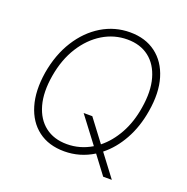

<svg xmlns="http://www.w3.org/2000/svg" viewBox="-140 -868 1038 1067"><g transform="rotate(20 378.5 -334.5)"><path d="M697.8 -361.9Q681.8 -264.2 639.2 -187.7Q596.6 -111.2 535.5 -62.9L634.6 68.2H583.5L502.5 -39.4Q422.9 9.9 331 9.9Q238.6 9.9 176.7 -36.9Q114.7 -83.8 89.7 -168.3Q64.6 -252.8 82.7 -365.4Q101.9 -477.6 154.7 -561.1Q207.4 -644.5 284.1 -690.9Q360.8 -737.2 451.3 -737.2Q541.9 -737.2 604 -690.5Q666.2 -643.8 691.6 -559.5Q717 -475.1 697.8 -361.9ZM360.4 -227.3H411.6L510.3 -96.6Q564.6 -139.9 602.6 -208.5Q640.6 -277 654.8 -365.4Q671.9 -467 651.1 -540.8Q630.3 -614.7 578.7 -654.7Q527 -694.6 450.6 -694.6Q372.5 -694.6 305.2 -653.8Q237.9 -612.9 190.7 -538.4Q143.5 -463.8 126.1 -361.9Q109 -260.7 129.6 -186.8Q150.2 -112.9 202.1 -72.8Q253.9 -32.7 331 -32.7Q408.7 -32.7 476.9 -73.5Z"/></g></svg>

Font: Inter UI Extra Light
Style: Italic
Weight: 200
Italic angle: -9.39999°
Designer: Rasmus Andersson
Foundry: rsms
Version: 3.2;8d6f07862